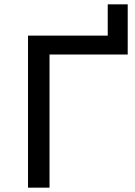

<svg xmlns="http://www.w3.org/2000/svg" viewBox="-20 -864 621 884"><path d="M109 0H208V-613H568V-844H476V-700H109Z"/></svg>

Font: Malon Grotesk Med
Style: Regular
Weight: 500
Designer: Julieta Ulanovsky
Foundry: Julieta Ulanovsky
Version: Version 7.200